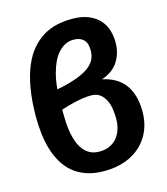

<svg xmlns="http://www.w3.org/2000/svg" viewBox="-107 -785 764 877"><g transform="rotate(-15 275.0 -346.0)"><path d="M278.3 9.3Q230.5 9.3 194.1 -3.4Q157.7 -16.1 131.3 -38.6Q105 -61 87.4 -91.3Q69.8 -121.6 59.3 -157Q48.8 -192.4 44.4 -231Q40 -269.5 40 -308.1Q40 -385.3 50.3 -444.3Q60.5 -503.4 78.9 -546.9Q97.2 -590.3 122.6 -619.9Q147.9 -649.4 178.2 -667.5Q208.5 -685.5 242.9 -693.1Q277.3 -700.7 313.5 -700.7Q360.4 -700.7 392.3 -687.3Q424.3 -673.8 443.6 -652.1Q462.9 -630.4 471.2 -602.8Q479.5 -575.2 479.5 -546.9Q479.5 -515.1 470.9 -490.2Q462.4 -465.3 448.2 -447Q434.1 -428.7 415 -416.7Q396 -404.8 375.5 -398.4Q409.2 -391.6 435.5 -376.7Q461.9 -361.8 479.7 -338.4Q497.6 -314.9 507.1 -282.5Q516.6 -250 516.6 -207.5Q516.6 -160.6 500.2 -120.8Q483.9 -81.1 453.1 -52Q422.4 -22.9 378.2 -6.8Q334 9.3 278.3 9.3ZM279.8 -82.5Q308.1 -82.5 329.1 -92.3Q350.1 -102.1 364 -119.1Q377.9 -136.2 385 -159.2Q392.1 -182.1 392.1 -208.5Q392.1 -232.9 388.2 -256.6Q384.3 -280.3 374.5 -298.8Q364.7 -317.4 348.6 -328.9Q332.5 -340.3 308.1 -340.3Q291 -340.3 272 -337.6Q252.9 -335 233.9 -330.8Q214.8 -326.7 196.8 -321.5Q178.7 -316.4 164.6 -311.5V-293.5Q164.6 -271.5 166 -247.3Q167.5 -223.1 171.9 -199.7Q176.3 -176.3 184.3 -155Q192.4 -133.8 205.1 -117.7Q217.8 -101.6 236.1 -92Q254.4 -82.5 279.8 -82.5ZM360.4 -539.1Q360.4 -553.2 357.4 -565.7Q354.5 -578.1 346.9 -587.2Q339.4 -596.2 326.7 -601.6Q314 -606.9 294.4 -606.9Q284.2 -606.9 272 -603.8Q259.8 -600.6 247.1 -592.3Q234.4 -584 221.7 -569.6Q209 -555.2 198.2 -533Q187.5 -510.7 179.2 -479.7Q170.9 -448.7 167 -406.7Q222.2 -417.5 259.3 -430.9Q296.4 -444.3 318.8 -460.7Q341.3 -477.1 350.8 -496.3Q360.4 -515.6 360.4 -539.1Z"/></g></svg>

Font: Code New Roman
Style: Bold
Weight: 700
Monospace: yes
Designer: Sam Radian
Foundry: Code New Roman
Version: Version 1.508 October 19, 2014